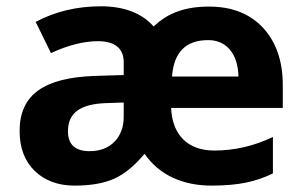

<svg xmlns="http://www.w3.org/2000/svg" viewBox="-20 -577 957 607"><path d="M648.9 9.8C692.4 9.8 729.5 6.3 759.3 0C789.1 -6.3 816.9 -16.1 842.8 -28.8V-144C782.7 -115.2 721.2 -101.1 657.2 -101.1C572.8 -101.1 524.4 -151.4 521 -235.8H874V-308.1C874 -383.8 853 -444.3 811.5 -489.3C770 -533.7 712.9 -556.2 641.1 -556.2C563 -556.2 508.8 -534.7 465.8 -493.2C428.2 -535.6 372.6 -557.1 298.8 -557.1C223.1 -557.1 154.3 -540.5 92.8 -507.8L141.1 -409.2C194.8 -434.1 244.6 -446.8 290 -446.8C340.3 -446.8 371.1 -425.8 371.1 -380.9V-339.8L277.8 -336.9C121.1 -331.1 42 -278.8 42 -163.1C42 -109.4 58.1 -67.4 89.8 -36.6C121.6 -5.9 163.6 9.8 215.8 9.8C267.1 9.8 309.1 2.4 341.3 -12.2C373 -26.4 405.3 -52.7 437 -90.8C483.9 -22.5 559.6 9.8 648.9 9.8ZM638.2 -450.2C695.3 -450.2 732.4 -407.7 733.9 -335H523.9C529.3 -411.6 567.4 -450.2 638.2 -450.2ZM371.1 -208C371.1 -175.3 361.3 -148.9 341.8 -128.9C322.3 -108.9 295.9 -99.1 263.2 -99.1C217.8 -99.1 194.8 -120.1 194.8 -162.1C194.8 -221.2 235.4 -248.5 315.9 -251L371.1 -252.9Z"/></svg>

Font: Noto Reveo Sans
Style: Bold
Weight: 700
Designer: Monotype Design team
Foundry: Monotype Imaging Inc.
Version: Version 1.04